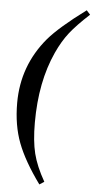

<svg xmlns="http://www.w3.org/2000/svg" viewBox="-59 -720 461 934"><g transform="rotate(5 172.0 -253.0)"><path d="M326 -685 344 -665Q282 -608 249 -566Q216 -524 189 -465Q122 -318 122 -119Q122 -29 137 31.5Q152 92 193 164L170 179Q93 73 60.5 -12.5Q28 -98 28 -207Q28 -389 145 -528Q199 -591 326 -685Z"/></g></svg>

Font: STIX
Style: Bold Italic
Weight: 700
Italic angle: -16.33°
Designer: MicroPress Inc., with final additions and corrections provided by Coen Hoffman, Elsevier (retired)
Version: Version 1.1.1